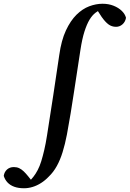

<svg xmlns="http://www.w3.org/2000/svg" viewBox="-187 -762 692 1024"><path d="M-59 242Q-89 242 -111 234Q-133 226 -147 211Q-161 196 -167 176Q-164 155 -149.5 142Q-135 129 -113 129Q-97 129 -84.5 135Q-72 141 -60.5 152Q-49 163 -37 178L-13 208L-19 209H-30L-33 208Q-21 196 -9 181Q3 166 14 145Q25 124 33 98Q41 72 49 38Q57 4 64 -41Q81 -148 97 -253.5Q113 -359 129 -468Q140 -547 164.5 -599.5Q189 -652 221 -683.5Q253 -715 289 -728.5Q325 -742 360 -742Q392 -742 418.5 -731.5Q445 -721 462.5 -704Q480 -687 485 -667Q481 -645 466 -632Q451 -619 432 -619Q409 -619 391.5 -632Q374 -645 355 -672L326 -717L332 -723H358L360 -717Q341 -708 323 -694.5Q305 -681 290.5 -657Q276 -633 263.5 -594Q251 -555 242 -496Q225 -388 208 -273.5Q191 -159 170 -45Q160 7 147 49Q134 91 116 123.5Q98 156 73 180Q54 200 32 214Q10 228 -13 235Q-36 242 -59 242Z"/></svg>

Font: Source Serif 4 18pt SemiBold
Style: Italic
Weight: 600
Italic angle: -12°
Designer: Frank Grießhammer
Foundry: Adobe Systems Incorporated
Version: Version 4.004;hotconv 1.0.116;makeotfexe 2.5.65601